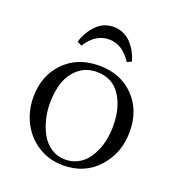

<svg xmlns="http://www.w3.org/2000/svg" viewBox="-119 -727 761 830"><g transform="rotate(20 261.5 -312.0)"><path d="M41 -228Q41 -325.7 102.3 -388.9Q163.6 -452.1 262.2 -452.1Q361.8 -452.1 422.9 -389.6Q483.9 -327.1 483.9 -228Q483.9 -129.4 421.9 -61.3Q359.9 6.8 262.2 6.8Q198.2 6.8 147.2 -25.1Q96.2 -57.1 68.6 -110.6Q41 -164.1 41 -228ZM117.2 -228Q117.2 -189.5 126.2 -153.1Q135.3 -116.7 152.3 -86.7Q169.4 -56.6 198 -38.3Q226.6 -20 262.2 -20Q291.5 -20 315.9 -32Q340.3 -43.9 356.9 -63.7Q373.5 -83.5 385.5 -110.1Q397.5 -136.7 402.8 -166Q408.2 -195.3 408.2 -226.1Q408.2 -312.5 371.1 -367.7Q334 -422.9 262.2 -422.9Q214.4 -422.9 180.9 -395.5Q147.5 -368.2 132.3 -325.2Q117.2 -282.2 117.2 -228ZM139.2 -517.1Q151.9 -562 184.6 -596.4Q217.3 -630.9 265.1 -630.9Q290 -630.9 311.8 -620.4Q333.5 -609.9 348.4 -592.8Q363.3 -575.7 373.3 -556.6Q383.3 -537.6 389.2 -517.1L369.1 -506.8Q325.7 -573.2 265.1 -573.2Q201.2 -573.2 160.2 -506.8Z"/></g></svg>

Font: Dehuti Alt
Style: Book
Weight: 400
Version: Version 1.2